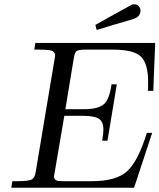

<svg xmlns="http://www.w3.org/2000/svg" viewBox="-20 -882 749 902"><path d="M33.2 0Q34.2 -4.9 35.6 -15.4Q37.1 -25.9 38.1 -30.8H60.1Q116.2 -30.8 130.1 -39.3Q144 -47.9 147.9 -75.2L236.8 -606.9Q238.8 -615.7 238.8 -621.1Q238.8 -637.2 224.4 -643.1Q210 -648.9 163.1 -648.9H141.1L146 -680.2H709L700.2 -455.1H674.8Q675.8 -467.3 675.8 -498Q675.8 -583 642.3 -616Q608.9 -648.9 508.8 -648.9H383.8Q349.6 -648.9 340.3 -642.6Q331.1 -636.2 327.1 -610.8L287.1 -369.1H375Q440.9 -369.1 467.5 -392.1Q494.1 -415 503.9 -485.8H528.8L484.9 -221.2H460Q465.8 -255.4 465.8 -272.9Q465.8 -311 443.8 -324.5Q421.9 -337.9 369.1 -337.9H282.2L236.8 -71.8Q233.9 -56.6 233.9 -51.8Q233.9 -42 241 -37.1Q248 -32.2 255.6 -31.5Q263.2 -30.8 280.8 -30.8H411.1Q526.4 -30.8 577.6 -77.9Q628.9 -125 669.9 -257.8H694.8L609.9 0ZM428.2 -765.1Q594.2 -857.9 601.1 -860.8Q606 -861.8 611.8 -861.8Q623 -861.8 631.6 -853Q640.1 -844.2 640.1 -831.1Q640.1 -823.2 637 -816.7Q633.8 -810.1 629.9 -805.9Q626 -801.8 618.9 -798.3Q611.8 -794.9 607.9 -793.5Q604 -792 596.4 -789.6Q588.9 -787.1 587.9 -787.1Q534.7 -772 498.8 -761Q462.9 -750 451.4 -746.1Q439.9 -742.2 434.1 -741.2Z"/></svg>

Font: CMU Serif Extra
Style: RomanSlanted
Weight: 500
Italic angle: -9.46001°
Version: Version 0.7.0